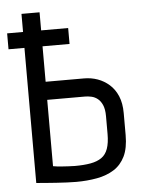

<svg xmlns="http://www.w3.org/2000/svg" viewBox="-52 -741 581 793"><g transform="rotate(-5 239.0 -344.5)"><path d="M1 -625V-559H254V-625ZM301 -412H142V-700H67V1Q66 1 78 2Q90 3 108.5 4.5Q127 6 149.5 7.5Q172 9 193.5 10Q215 11 232 11Q278 11 318.5 3.5Q359 -4 389 -23Q419 -42 435.5 -76Q452 -110 452 -164V-255Q452 -296 439.5 -325.5Q427 -355 405.5 -374Q384 -393 357.5 -402.5Q331 -412 301 -412ZM378 -175Q378 -138 369.5 -114Q361 -90 343 -77.5Q325 -65 297.5 -60Q270 -55 232 -55Q218 -55 205 -56Q192 -57 181 -57.5Q170 -58 162 -59Q154 -60 148.5 -61Q143 -62 142 -62V-337H299Q311 -337 325 -334Q339 -331 351 -321.5Q363 -312 370.5 -294.5Q378 -277 378 -249Z"/></g></svg>

Font: Advent Pro Medium
Style: Regular
Weight: 500
Designer: VivaRado, Andreas Kalpakidis
Foundry: VivaRado, Andreas Kalpakidis
Version: Version 3.000